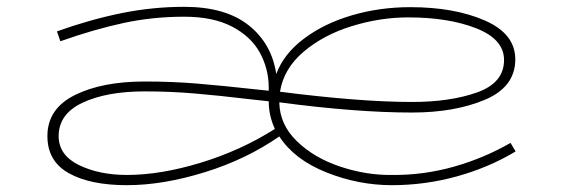

<svg xmlns="http://www.w3.org/2000/svg" viewBox="-20 -517 1644 563"><path d="M1492 -73Q1414 -26 1320.5 0Q1227 26 1129 26Q1031 26 937 -11.5Q843 -49 799 -117Q703 -50 580.5 -12Q458 26 352 26Q245 26 182 -9Q119 -44 119 -118Q119 -198 199 -238Q279 -278 404 -278Q484 -278 557 -272Q630 -266 739 -254L768 -251V-260Q768 -315 742 -362.5Q716 -410 660.5 -439Q605 -468 520 -468Q428 -468 342 -449.5Q256 -431 157 -396L147 -425Q245 -460 336.5 -478.5Q428 -497 520 -497Q641 -497 709 -443Q777 -389 790 -300Q812 -359 871 -403.5Q930 -448 1011.5 -472Q1093 -496 1183 -496Q1312 -496 1401.5 -457Q1491 -418 1491 -343Q1491 -262 1402 -224.5Q1313 -187 1188 -187Q1024 -187 799 -217Q800 -152 850.5 -103Q901 -54 977.5 -28.5Q1054 -3 1129 -4Q1221 -3 1310 -28Q1399 -53 1477 -98ZM801 -248Q1036 -218 1188 -218Q1300 -218 1379 -246Q1458 -274 1458 -341Q1458 -402 1376.5 -434Q1295 -466 1177 -466Q1095 -466 1012 -440.5Q929 -415 870.5 -365.5Q812 -316 801 -248ZM786 -139Q768 -178 768 -220L713 -226Q621 -237 549.5 -243Q478 -249 404 -249Q293 -249 222.5 -216Q152 -183 152 -118Q152 -62 211.5 -33Q271 -4 352 -4Q451 -4 569 -40Q687 -76 786 -139Z"/></svg>

Font: BioRhyme Expanded ExtraLight
Style: Regular
Weight: 275
Width: 7
Designer: Aoife Mooney
Foundry: Aoife Mooney Type
Version: Version 1.001